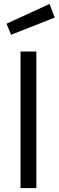

<svg xmlns="http://www.w3.org/2000/svg" viewBox="-20 -952 297 972"><path d="M84 0V-691H164V0ZM36 -776 13 -832 231 -932 257 -863Z"/></svg>

Font: Cairo Play
Style: Regular
Weight: 400
Designer: Mohamed Gaber, Accademia di Belle Arti di Urbino
Foundry: Kief Type Foundry, Accademia di Belle Arti di Urbino
Version: Version 3.119